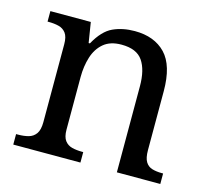

<svg xmlns="http://www.w3.org/2000/svg" viewBox="-84 -645 813 743"><g transform="rotate(15 322.5 -273.0)"><path d="M28 0V-42H36Q59 -42 77.5 -47Q96 -52 107 -67.5Q118 -83 118 -114V-426Q118 -456 107 -470.5Q96 -485 78 -489.5Q60 -494 38 -494H33V-536H195L208 -455H213Q244 -511 282.5 -528.5Q321 -546 369 -546Q448 -546 492.5 -499.5Q537 -453 537 -350V-114Q537 -83 546.5 -67.5Q556 -52 573 -47Q590 -42 612 -42H617V0H443V-345Q443 -410 418.5 -446Q394 -482 333 -482Q288 -482 261.5 -459.5Q235 -437 223.5 -400Q212 -363 212 -320V-109Q212 -80 223 -65.5Q234 -51 252 -46.5Q270 -42 292 -42H297V0Z"/></g></svg>

Font: Noto Serif Malayalam
Style: Regular
Weight: 400
Designer: Indian type Foundry, Jelle Bosma, Monotype Design Team
Foundry: Monotype Imaging Inc.
Version: Version 2.103